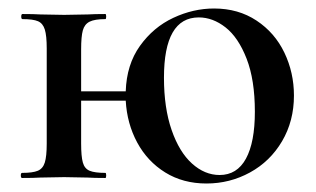

<svg xmlns="http://www.w3.org/2000/svg" viewBox="-20 -419 743 452"><path d="M672 -194Q672 -134 644 -86.5Q616 -39 568.5 -13Q521 13 466 13Q411 13 369 -13Q327 -39 303 -83.5Q279 -128 276 -182H171V-81Q171 -51 175 -36.5Q179 -22 191 -17Q203 -12 228 -12Q230 -12 230 -6Q230 0 228 0Q201 0 186 -1L131 -2L75 -1Q60 0 32 0Q29 0 29 -6Q29 -12 32 -12Q57 -12 69 -17Q81 -22 85.5 -36.5Q90 -51 90 -81V-305Q90 -335 85.5 -349.5Q81 -364 69.5 -369Q58 -374 33 -374Q30 -374 30 -380Q30 -386 33 -386Q60 -386 75 -385L131 -384L187 -385Q202 -386 228 -386Q230 -386 230 -380Q230 -374 228 -374Q203 -374 191 -368Q179 -362 175 -347.5Q171 -333 171 -303V-204H276Q278 -267 309.5 -311Q341 -355 388 -377Q435 -399 484 -399Q541 -399 584 -370.5Q627 -342 649.5 -295Q672 -248 672 -194ZM580 -156Q580 -231 560.5 -281Q541 -331 511 -354.5Q481 -378 448 -378Q366 -378 366 -236Q366 -165 384 -113Q402 -61 432 -34Q462 -7 497 -7Q538 -7 559 -45.5Q580 -84 580 -156Z"/></svg>

Font: Cormorant Garamond SemiBold
Style: Regular
Weight: 600
Designer: Christian Thalmann (Catharsis Fonts)
Version: Version 3.000